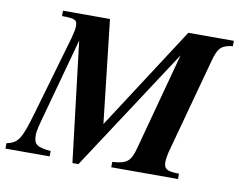

<svg xmlns="http://www.w3.org/2000/svg" viewBox="-104 -769 1096 881"><g transform="rotate(10 444.0 -328.5)"><path d="M917 -669H705L394 -189L340 -669H121V-644C185 -644 192 -637 192 -609C192 -595 188 -577 181 -551L74 -182C38 -58 25 -37 -29 -25V0H177V-25C113 -31 97 -41 97 -86C97 -103 103 -128 117 -178L218 -547L285 12H313L688 -561L565 -104C549 -46 533 -29 464 -25V0H775V-25C716 -25 704 -36 704 -68C704 -80 709 -108 714 -125L833 -563C850 -625 866 -638 917 -644Z"/></g></svg>

Font: XITS
Style: Bold Italic
Weight: 700
Italic angle: -16.33°
Designer: MicroPress Inc., with final additions and corrections provided by Coen Hoffman, Elsevier (retired)
Version: Version 1.302